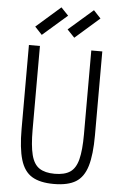

<svg xmlns="http://www.w3.org/2000/svg" viewBox="-67 -1087 733 1147"><g transform="rotate(5 300.0 -513.5)"><path d="M300 14Q217 14 169 -15Q121 -44 100.5 -112.5Q80 -181 80 -297V-800H146V-297Q146 -202 160 -147Q174 -92 208 -69.5Q242 -47 300 -47Q359 -47 392.5 -69.5Q426 -92 440 -147Q454 -202 454 -297V-800H520V-297Q520 -181 499.5 -112.5Q479 -44 431.5 -15Q384 14 300 14ZM346 -867 302 -913 449 -1041 492 -995ZM151 -867 108 -913 254 -1041 298 -995Z"/></g></svg>

Font: Victor Mono Light
Style: Regular
Weight: 300
Monospace: yes
Designer: Rune Bjørnerås
Version: Version 1.561;gftools[0.9.30]